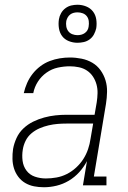

<svg xmlns="http://www.w3.org/2000/svg" viewBox="-20 -780 540 808"><path d="M165 8Q143 8 123 4Q103 0 86 -10Q69 -20 57 -36Q45 -52 39 -71Q33 -90 32.5 -111Q32 -132 35 -153Q39 -176 49.5 -199Q60 -222 78.5 -239.5Q97 -257 119.5 -268Q142 -279 166 -285.5Q190 -292 213.5 -294.5Q237 -297 260 -297H378L387 -349Q390 -368 390.5 -387.5Q391 -407 386 -425Q381 -443 371 -458Q361 -473 346 -483Q331 -493 312 -497Q293 -501 274 -501Q249 -501 223.5 -495.5Q198 -490 176 -474.5Q154 -459 139.5 -436.5Q125 -414 120 -388H80Q85 -410 94 -430.5Q103 -451 117 -469Q131 -487 149.5 -501Q168 -515 189 -523Q210 -531 231.5 -534.5Q253 -538 274 -538Q299 -538 323.5 -533Q348 -528 368.5 -516Q389 -504 403 -484.5Q417 -465 424 -442Q431 -419 430.5 -393.5Q430 -368 426 -343L375 -37H428V0H329L346 -102Q333 -77 313.5 -55.5Q294 -34 269.5 -19.5Q245 -5 218 1.5Q191 8 165 8ZM173 -29Q195 -29 217.5 -33Q240 -37 261 -47.5Q282 -58 300 -74.5Q318 -91 330.5 -110.5Q343 -130 350.5 -152Q358 -174 361 -196L372 -260H260Q241 -260 222.5 -258.5Q204 -257 184.5 -252.5Q165 -248 146.5 -240Q128 -232 112.5 -219Q97 -206 88 -188Q79 -170 76 -151Q72 -127 75 -103.5Q78 -80 91.5 -62Q105 -44 127 -36.5Q149 -29 173 -29ZM306 -600Q287 -600 269.5 -607Q252 -614 241.5 -628Q231 -642 228 -661Q225 -680 228 -699Q230 -712 237 -724.5Q244 -737 255.5 -745.5Q267 -754 280 -757Q293 -760 306 -760Q325 -760 342.5 -753Q360 -746 371 -732Q382 -718 385 -699Q388 -680 385 -661Q382 -648 375.5 -635.5Q369 -623 357.5 -614.5Q346 -606 332.5 -603Q319 -600 306 -600ZM306 -632Q314 -632 322 -634Q330 -636 337 -641Q344 -646 348 -653Q352 -660 353 -668Q355 -680 353.5 -691.5Q352 -703 345.5 -711.5Q339 -720 328.5 -724Q318 -728 306 -728Q298 -728 290 -726Q282 -724 275.5 -719Q269 -714 265 -707Q261 -700 259 -692Q257 -680 259 -668.5Q261 -657 267.5 -648.5Q274 -640 284.5 -636Q295 -632 306 -632Z"/></svg>

Font: Iosevka Curly Slab XLtObl
Style: Regular
Weight: 200
Italic angle: -9°
Monospace: yes
Designer: Belleve Invis
Foundry: Belleve Invis
Version: Version 11.1.0; ttfautohint (v1.8.3)